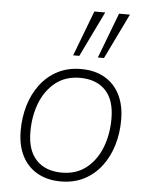

<svg xmlns="http://www.w3.org/2000/svg" viewBox="-54 -793 645 844"><g transform="rotate(5 269.0 -370.5)"><path d="M245 8Q186 8 142 -17Q98 -42 74.5 -88.5Q51 -135 51 -200Q51 -258 66.5 -310.5Q82 -363 113 -404Q144 -445 189 -468.5Q234 -492 293 -492Q353 -492 396.5 -467Q440 -442 463.5 -395.5Q487 -349 487 -284Q487 -226 471.5 -173.5Q456 -121 425 -80Q394 -39 349 -15.5Q304 8 245 8ZM247 -31Q311 -31 355 -66Q399 -101 421.5 -159Q444 -217 444 -286Q444 -369 403.5 -411Q363 -453 291 -453Q227 -453 183 -418Q139 -383 116.5 -325.5Q94 -268 94 -198Q94 -116 134.5 -73.5Q175 -31 247 -31ZM361 -549 437 -749H485L388 -549ZM252 -549 328 -749H376L279 -549Z"/></g></svg>

Font: Nunito Sans 12pt ExtraLight 12pt ExtraLight
Style: Italic
Weight: 250
Italic angle: -9°
Version: Version 3.101;gftools[0.9.27]